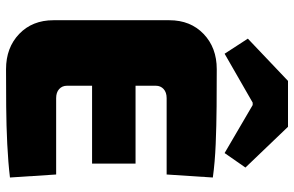

<svg xmlns="http://www.w3.org/2000/svg" viewBox="-189 -781 974 636"><g transform="rotate(90 298.0 -463.0)"><path d="M209 -694Q269 -694 332.5 -693.5Q396 -693 457 -690.5Q518 -688 568 -681L558 -528H305Q286 -528 275 -518Q264 -508 264 -492V-198Q264 -182 275 -172Q286 -162 305 -162H558L568 -9Q518 -3 457 0Q396 3 332.5 3.5Q269 4 209 4Q138 4 92.5 -39.5Q47 -83 47 -153V-537Q47 -607 92.5 -650.5Q138 -694 209 -694ZM65 -425H522V-281H65ZM400 -930 535 -789 487 -720 328 -813H320L158 -720L108 -797L248 -930Z"/></g></svg>

Font: Exo 2 Black
Style: Regular
Weight: 900
Designer: Natanael Gama
Foundry: Natanael Gama
Version: Version 2.010